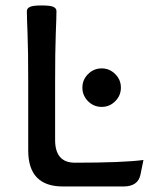

<svg xmlns="http://www.w3.org/2000/svg" viewBox="-20 -674 542 694"><path d="M426.3 0H207.5Q82 0 82 -129.9V-378.9Q82 -490.2 79.6 -551.8Q77.1 -613.3 77.1 -633.8Q77.1 -643.6 87.9 -648.9Q98.6 -654.3 130.4 -654.3Q163.1 -654.3 173.6 -648.9Q184.1 -643.6 184.1 -633.8Q184.1 -613.3 181.6 -551.8Q179.2 -490.2 179.2 -378.9V-168Q179.2 -85.9 251 -85.9Q423.8 -85.9 498.5 -95.7L487.8 -43Q479 0 426.3 0ZM347.7 -287.6Q318.8 -287.6 298.3 -308.1Q277.8 -328.6 277.8 -357.4Q277.8 -385.7 298.3 -406.2Q318.8 -426.8 347.7 -426.8Q376 -426.8 396.5 -406.2Q417 -385.7 417 -357.4Q417 -328.6 396.5 -308.1Q376 -287.6 347.7 -287.6Z"/></svg>

Font: Bainsley
Style: Regular
Weight: 400
Designer: Paul James MIller
Foundry: High-Logic / Made with FontCreator
Version: Version 1.411;March 28, 2021;FontCreator 13.0.0.2683 64-bit